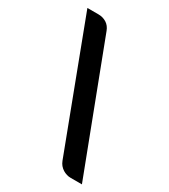

<svg xmlns="http://www.w3.org/2000/svg" viewBox="-195 -843 868 985"><g transform="rotate(30 239.5 -350.0)"><path d="M306.6 -5.9 25.4 -748.5H91.3Q117.7 -748.5 139.2 -734.9Q159.7 -721.7 169.4 -695.8L453.6 49.3H387.7Q374 49.3 363.3 45.9Q350.6 42 340.3 35.6Q330.1 29.3 320.3 18.1Q312.5 8.8 306.6 -5.9Z"/></g></svg>

Font: Lato-ExtraBold
Style: Regular
Weight: 500
Designer: Lukasz Dziedzic with Adam Twardoch and Botio Nikoltchev
Foundry: tyPoland Lukasz Dziedzic
Version: ""